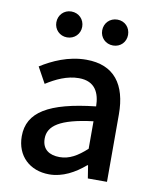

<svg xmlns="http://www.w3.org/2000/svg" viewBox="-88 -848 750 928"><g transform="rotate(10 287.5 -384.0)"><path d="M217 13C283 13 342 -20 392 -63H395L405 0H499V-331C499 -477 436 -564 299 -564C211 -564 134 -528 77 -492L120 -414C167 -444 221 -470 279 -470C360 -470 383 -414 384 -350C155 -325 55 -264 55 -146C55 -49 122 13 217 13ZM252 -78C203 -78 166 -100 166 -154C166 -216 221 -257 384 -277V-142C339 -101 300 -78 252 -78ZM187 -654C224 -654 251 -682 251 -717C251 -753 224 -781 187 -781C151 -781 124 -753 124 -717C124 -682 151 -654 187 -654ZM413 -654C450 -654 476 -682 476 -717C476 -753 450 -781 413 -781C376 -781 349 -753 349 -717C349 -682 376 -654 413 -654Z"/></g></svg>

Font: Source Han Sans KR Medium
Style: Regular
Weight: 500
Designer: Ryoko NISHIZUKA (kana & ideographs); Paul D. Hunt (Latin, Greek & Cyrillic); Wenlong ZHANG (bopomofo); Sandoll Communica
Foundry: Adobe Systems Incorporated
Version: Version 1.001;PS 1.001;hotconv 1.0.78;makeotf.lib2.5.61930